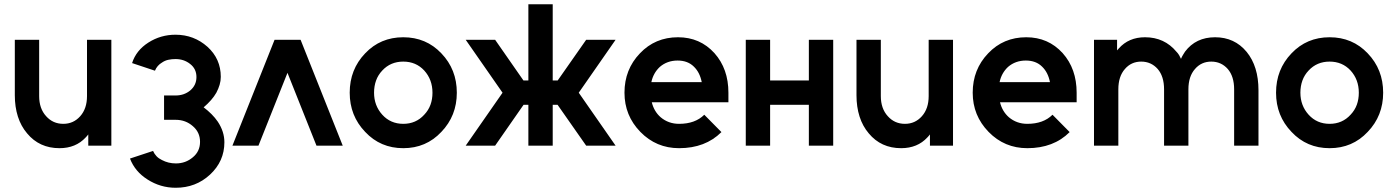

<svg xmlns="http://www.w3.org/2000/svg" viewBox="-20 -688 6586 907"><path d="M50 -500V-238Q50 -183 64.5 -137.5Q79 -92 108 -58Q166 12 261 12Q338 12 385 -39Q388 -42 391 -45.5Q394 -49 397 -53V0H506V-500H391V-234Q391 -175 359 -139Q327 -103 279 -103Q230 -103 198 -139Q165 -175 165 -234V-500Z M809 -524Q739 -524 681 -487Q623 -450 604 -390L712 -354Q722 -379 746 -393Q759 -402 775 -405.5Q791 -409 809 -409Q849 -409 878 -386Q908 -363 908 -324Q908 -286 879 -261Q850 -237 810 -237H755V-122H810Q857 -122 891 -92Q925 -63 925 -18Q925 27 891 55Q857 84 811 84Q793 84 776.5 80Q760 76 745 68Q730 61 719.5 50Q709 39 703 25L594 61Q606 92 626.5 116.5Q647 141 677 160Q738 199 810 199Q905 199 972 137Q1040 74 1040 -16Q1040 -66 1009 -113Q996 -132 979 -149Q962 -166 942 -181Q982 -215 1002 -250Q1012 -269 1017.5 -287.5Q1023 -306 1023 -325Q1023 -410 960 -467Q896 -524 809 -524Z M1078 0 1277 -500H1400L1599 0H1475L1338 -344L1201 0Z M1885 -512Q1777 -512 1705 -436Q1632 -360 1632 -250Q1632 -141 1705 -65Q1777 12 1885 12Q1993 12 2065 -65Q2138 -141 2138 -250Q2138 -360 2065 -436Q1993 -512 1885 -512ZM1885 -397Q1945 -397 1984 -355Q2023 -312 2023 -250Q2023 -219 2013.5 -193Q2004 -167 1984 -146Q1945 -103 1885 -103Q1825 -103 1786 -146Q1747 -189 1747 -250Q1747 -281 1756.5 -307.5Q1766 -334 1786 -355Q1825 -397 1885 -397Z M2180 -500 2354 -250 2180 0H2319L2493 -250L2319 -500ZM2888 -500H2749L2574 -250L2749 0H2888L2714 -250ZM2476 -668V-308H2371V-193H2476V0H2591V-193H2697V-308H2591V-668Z M3421 -205V-250Q3421 -363 3355 -437Q3287 -512 3183 -512Q3075 -512 3003 -436Q2930 -360 2930 -250Q2930 -142 3005 -65Q3080 12 3188 12Q3312 12 3388 -64L3307 -146Q3264 -103 3188 -103Q3138 -103 3101 -134Q3085 -148 3074.5 -166Q3064 -184 3059 -205ZM3181 -402Q3229 -402 3258 -373Q3286 -346 3295 -300H3057Q3066 -343 3097 -372Q3132 -402 3181 -402Z M3503 0H3618V-193H3801V0H3916V-500H3801V-308H3618V-500H3503Z M4026 -500V-238Q4026 -183 4040.5 -137.5Q4055 -92 4084 -58Q4142 12 4237 12Q4314 12 4361 -39Q4364 -42 4367 -45.5Q4370 -49 4373 -53V0H4482V-500H4367V-234Q4367 -175 4335 -139Q4303 -103 4255 -103Q4206 -103 4174 -139Q4141 -175 4141 -234V-500Z M5066 -205V-250Q5066 -363 5000 -437Q4932 -512 4828 -512Q4720 -512 4648 -436Q4575 -360 4575 -250Q4575 -142 4650 -65Q4725 12 4833 12Q4957 12 5033 -64L4952 -146Q4909 -103 4833 -103Q4783 -103 4746 -134Q4730 -148 4719.5 -166Q4709 -184 4704 -205ZM4826 -402Q4874 -402 4903 -373Q4931 -346 4940 -300H4702Q4711 -343 4742 -372Q4777 -402 4826 -402Z M5925 0V-262Q5925 -318 5911 -363.5Q5897 -409 5869 -443Q5812 -512 5720 -512Q5629 -512 5578 -444Q5573 -436 5568 -428Q5563 -420 5559 -410Q5555 -419 5550 -427.5Q5545 -436 5538 -443Q5481 -512 5389 -512Q5312 -512 5265 -459Q5264 -457 5261.5 -455Q5259 -453 5257 -450V-500H5148V0H5263V-266Q5263 -327 5294 -362Q5324 -397 5371 -397Q5418 -397 5449 -362Q5479 -327 5479 -266V0H5594V-266Q5594 -327 5625 -362Q5655 -397 5702 -397Q5749 -397 5780 -362Q5810 -327 5810 -266V0Z M6261 -512Q6153 -512 6081 -436Q6008 -360 6008 -250Q6008 -141 6081 -65Q6153 12 6261 12Q6369 12 6441 -65Q6514 -141 6514 -250Q6514 -360 6441 -436Q6369 -512 6261 -512ZM6261 -397Q6321 -397 6360 -355Q6399 -312 6399 -250Q6399 -219 6389.5 -193Q6380 -167 6360 -146Q6321 -103 6261 -103Q6201 -103 6162 -146Q6123 -189 6123 -250Q6123 -281 6132.5 -307.5Q6142 -334 6162 -355Q6201 -397 6261 -397Z"/></svg>

Font: Unageo
Style: SemiBold
Weight: 600
Designer: Richard Sepsi
Foundry: Richard Sepsi
Version: Version 2.000